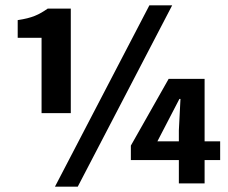

<svg xmlns="http://www.w3.org/2000/svg" viewBox="-20 -684 849 716"><path d="M135 -262H244V-652H158C125 -629 100 -617 46 -609V-543H135ZM185 12H270L622 -664H537ZM647 0H743V-87H801V-157H743V-390H609L468 -141V-87H647ZM567 -157 609 -238 649 -315H653L647 -198V-157Z"/></svg>

Font: Giro Sans Regular
Style: Bold
Weight: 700
Designer: Paul D. Hunt
Foundry: Adobe Systems Incorporated
Version: Version 1.000;PS 1.0;hotconv 1.0.88;makeotf.lib2.5.647800